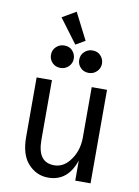

<svg xmlns="http://www.w3.org/2000/svg" viewBox="-101 -1009 789 1086"><g transform="rotate(10 293.0 -466.0)"><path d="M249.5 -942.4 327.6 -789.1 273.9 -757.8 170.4 -896.5ZM376 -742.2Q404.8 -742.2 421.9 -724.6Q441.4 -704.6 441.4 -677.7Q441.4 -650.9 421.9 -631.8Q402.8 -613.3 376 -613.3Q348.1 -613.3 330.1 -630.9Q310.5 -649.9 310.5 -677.7Q310.5 -705.6 330.1 -723.9Q349.6 -742.2 376 -742.2ZM213.9 -742.2Q242.7 -742.2 259.8 -724.6Q279.3 -704.6 279.3 -677.7Q279.3 -650.9 259.8 -631.8Q240.7 -613.3 213.9 -613.3Q186 -613.3 168 -630.9Q148.4 -649.9 148.4 -677.7Q148.4 -705.6 168 -723.9Q187.5 -742.2 213.9 -742.2ZM495.1 0H407.2V-115.7Q365.7 9.8 252.4 9.8Q183.1 9.8 135.3 -44.9Q90.8 -95.7 90.8 -195.8V-537.1H178.7V-195.8Q178.7 -127 203.6 -95.2Q227.1 -64.9 273.9 -64.9Q323.2 -64.9 358.4 -106.9Q407.2 -165 407.2 -248V-537.1H495.1Z"/></g></svg>

Font: Consola Mono
Style: Book
Weight: 400
Monospace: yes
Version: Version 2.001